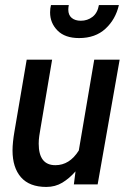

<svg xmlns="http://www.w3.org/2000/svg" viewBox="-20 -729 510 759"><path d="M163 10Q96.5 10 63 -28.2Q29.5 -66.5 29.5 -134.5Q29.5 -149.5 31.5 -169Q33.5 -188.5 37 -208.5L85.5 -493H186L140 -221Q137.5 -207 135.2 -191.5Q133 -176 133 -161Q133 -76 199 -76Q255 -76 291.5 -134L352.5 -493H453L366 0H272L278.5 -51.5Q254.5 -24 226.5 -7Q198.5 10 163 10ZM292.5 -578.5Q237 -578.5 207.5 -608.2Q178 -638 178 -680Q178 -695.5 181.5 -709H252Q250 -698.5 250 -691Q250 -669.5 263.5 -658.2Q277 -647 299.5 -647Q325.5 -647 345.5 -662.2Q365.5 -677.5 371 -709H450Q437 -652.5 397 -615.5Q357 -578.5 292.5 -578.5Z"/></svg>

Font: Cabin Condensed Medium
Style: Italic
Weight: 500
Width: 3
Italic angle: -10°
Designer: Pablo Impallari
Foundry: Pablo Impallari. http://www.impallari.com Igino Marini. http://www.ikern.com
Version: Version 3.001; ttfautohint (v1.8.3)